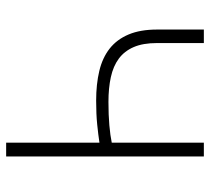

<svg xmlns="http://www.w3.org/2000/svg" viewBox="-50 -650 699 640"><g transform="rotate(90 300.0 -329.5)"><path d="M455 0V-311Q429 -307 394.5 -303.5Q360 -300 315 -300Q260 -300 216 -310.5Q172 -321 141.5 -345Q111 -369 94.5 -408Q78 -447 78 -503V-659H123V-503Q123 -456 136.5 -425Q150 -394 175 -375.5Q200 -357 236.5 -349Q273 -341 319 -341Q363 -341 397 -344Q431 -347 455 -352V-659H501V0Z"/></g></svg>

Font: Source Code Pro Light
Style: Regular
Weight: 300
Monospace: yes
Designer: Paul D. Hunt, Teo Tuominen
Foundry: Adobe Systems Incorporated
Version: Version 2.030;PS 1.000;hotconv 16.6.51;makeotf.lib2.5.65220